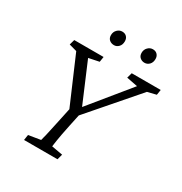

<svg xmlns="http://www.w3.org/2000/svg" viewBox="-171 -860 933 986"><g transform="rotate(30 295.5 -367.0)"><path d="M534.2 -529.3 274.4 -229.5 298.8 -282.2 277.3 -181.6Q269.5 -145.5 265.1 -121.1Q260.7 -96.7 258.3 -82Q255.9 -67.4 254.9 -58.6Q253.9 -49.8 252.9 -43.9L318.4 -32.2L309.6 0H111.3L116.2 -32.2L187.5 -43.9Q189.5 -51.8 191.4 -59.6Q193.4 -67.4 196.8 -80.6Q200.2 -93.8 205.1 -118.2Q210 -142.6 218.8 -181.6L240.2 -282.2L244.1 -229.5L115.2 -529.3L69.3 -542L78.1 -573.2H252L247.1 -542L185.5 -529.3L287.1 -290H280.3L475.6 -529.3L410.2 -542L418.9 -573.2H590.8L585.9 -542ZM267.6 -652.3Q251 -652.3 239.7 -662.1Q228.5 -671.9 228.5 -689.5Q228.5 -709 241.2 -721.7Q253.9 -734.4 270.5 -734.4Q287.1 -734.4 296.9 -724.1Q306.6 -713.9 306.6 -697.3Q306.6 -676.8 294.9 -664.6Q283.2 -652.3 267.6 -652.3ZM448.2 -652.3Q432.6 -652.3 421.4 -662.1Q410.2 -671.9 410.2 -689.5Q410.2 -709 422.9 -721.7Q435.5 -734.4 452.1 -734.4Q468.8 -734.4 478.5 -724.1Q488.3 -713.9 488.3 -697.3Q488.3 -676.8 476.6 -664.6Q464.8 -652.3 448.2 -652.3Z"/></g></svg>

Font: Crimson Pro ExtraLight
Style: Italic
Weight: 250
Italic angle: -12°
Designer: Jacques Le Bailly
Foundry: Baron von Fonthausen
Version: Version 1.003